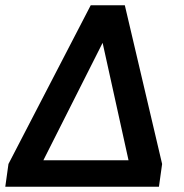

<svg xmlns="http://www.w3.org/2000/svg" viewBox="-21 -706 696 726"><path d="M451 -686 592 -86 580 0H-1L11 -86L322 -686ZM367 -544 143 -100H465Z"/></svg>

Font: Chivo ExtraBold Italic
Style: Regular
Weight: 800
Italic angle: -8.05°
Designer: Hector Gatti
Foundry: Omnibus-Type
Version: Version 1.007